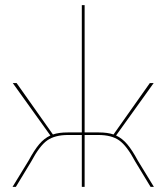

<svg xmlns="http://www.w3.org/2000/svg" viewBox="-20 -731 651 751"><path d="M582 0H569L509 -99Q476 -161 446 -182Q416 -203 365 -203H311V0H300V-203H246Q195 -203 165 -182Q135 -161 102 -99L42 0H29L92 -103Q114 -144 133.5 -167Q153 -190 177 -201L30 -406H45L187 -205Q210 -213 245 -213H300V-711H311V-213H366Q401 -213 424 -205L566 -406H581L434 -201Q458 -190 477.5 -167Q497 -144 519 -103Z"/></svg>

Font: Ysabeau Infant Hairline
Style: Regular
Weight: 100
Designer: Christian Thalmann (Catharsis Fonts)
Version: Version 0.003